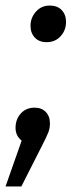

<svg xmlns="http://www.w3.org/2000/svg" viewBox="-45 -508 276 692"><path d="M135 -63Q135 -46 129 -30.5Q123 -15 106 18L32 164H-25L33 -1Q11 -19 11 -47Q11 -78 30 -99Q49 -120 80 -120Q105 -120 120 -104.5Q135 -89 135 -63ZM65 -415Q65 -444 84.5 -466Q104 -488 134 -488Q162 -488 177.5 -471.5Q193 -455 193 -429Q193 -399 173.5 -377.5Q154 -356 123 -356Q96 -356 80.5 -372.5Q65 -389 65 -415Z"/></svg>

Font: Fira Sans Extra Condensed
Style: Italic
Weight: 400
Width: 3
Italic angle: -8°
Designer: Carrois Corporate & Edenspiekermann AG
Foundry: Carrois Corporate GbR & Edenspiekermann AG
Version: Version 4.203